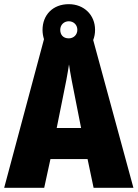

<svg xmlns="http://www.w3.org/2000/svg" viewBox="-20 -901 660 921"><path d="M429 0H620L427 -709C433 -724 436 -740 436 -758C436 -829 383 -881 310 -881C234 -881 184 -830 184 -757C184 -741 187 -726 191 -713L0 0H192L222 -138H400ZM310 -717C283 -717 269 -734 269 -758C269 -782 287 -799 310 -799C333 -799 351 -782 351 -758C351 -734 333 -717 310 -717ZM340 -434 369 -287H252L282 -436C293 -487 305 -551 311 -592C317 -549 330 -483 340 -434Z"/></svg>

Font: Noto Sans Sinhala UI Condensed Black
Style: Regular
Weight: 900
Width: 3
Designer: Jelle Bosma - Monotype Design Team
Foundry: Monotype Imaging Inc.
Version: Version 2.006